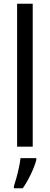

<svg xmlns="http://www.w3.org/2000/svg" viewBox="-20 -831 264 1021"><path d="M154 -51H71V-811H154ZM173 20Q164 54 143.5 96.5Q123 139 101 170H54V159Q60 141 67.5 114Q75 87 81 58.5Q87 30 89 10H173Z"/></svg>

Font: Noto Sans Tamil UI Condensed
Style: Regular
Weight: 400
Width: 3
Designer: Jelle Bosma - Monotype Design Team
Foundry: Monotype Imaging Inc.
Version: Version 2.004; ttfautohint (v1.8.4.7-5d5b)